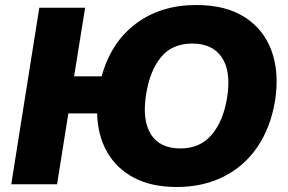

<svg xmlns="http://www.w3.org/2000/svg" viewBox="-20 -736 1152 767"><path d="M686 11Q585 11 515 -26Q445 -63 407.5 -129.5Q370 -196 368 -283H253L208 0H25L137 -705H320L276 -431H386Q424 -568 523.5 -642Q623 -716 764 -716Q883 -716 959 -666.5Q1035 -617 1065.5 -531Q1096 -445 1079 -335Q1061 -226 1008 -148.5Q955 -71 872.5 -30Q790 11 686 11ZM701 -143Q779 -143 825.5 -197.5Q872 -252 887 -345Q904 -449 867 -505.5Q830 -562 748 -562Q668 -562 623.5 -508Q579 -454 564 -361Q547 -257 582.5 -200Q618 -143 701 -143Z"/></svg>

Font: Winston ExtraBold
Style: Italic
Weight: 800
Italic angle: -9°
Designer: Original fonts by Vernon Adams / Changes by Cristiano Sobral
Foundry: Original fonts by Vernon Adams / Changes by Cristiano Sobral
Version: Version 2.503;July 17, 2020;FontCreator 13.0.0.2655 64-bit